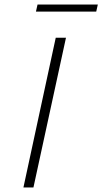

<svg xmlns="http://www.w3.org/2000/svg" viewBox="-20 -824 450 844"><path d="M83 0 225 -658H270L127 0ZM138 -773 145 -804H410L403 -773Z"/></svg>

Font: Ysabeau ExtraLight
Style: Italic
Weight: 250
Italic angle: -12°
Version: Version 2.000;gftools[0.9.27.dev2+g8671c4b]